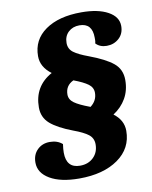

<svg xmlns="http://www.w3.org/2000/svg" viewBox="-78 -714 622 784"><g transform="rotate(-10 233.5 -321.5)"><path d="M188 12Q111 12 66.5 -14Q22 -40 22 -83Q22 -116 42.5 -136Q63 -156 94 -156Q126 -156 146 -138Q143 -118 143 -103Q143 -39 200 -39Q234 -39 255.5 -60Q277 -81 277 -114Q277 -140 257.5 -155Q238 -170 197 -185Q134 -209 104.5 -235Q75 -261 75 -302Q75 -390 151 -432Q108 -464 108 -509Q108 -577 163.5 -616Q219 -655 313 -655Q382 -655 423 -632.5Q464 -610 464 -572Q464 -540 443 -521Q422 -502 392 -502Q364 -502 347 -520Q349 -527 349 -533Q349 -539 349 -544Q349 -604 296 -604Q268 -604 250 -587Q232 -570 232 -542Q232 -517 251.5 -502.5Q271 -488 312 -473Q379 -448 410.5 -422Q442 -396 442 -352Q442 -309 423 -276Q404 -243 370 -221Q410 -191 410 -147Q410 -74 349 -31Q288 12 188 12ZM281 -269 283 -268Q311 -289 311 -322Q311 -344 292 -358Q273 -372 233 -387Q199 -371 199 -334Q199 -313 218.5 -299Q238 -285 281 -269Z"/></g></svg>

Font: Petrona ExtraBold
Style: Italic
Weight: 800
Italic angle: -9°
Designer: Ringo R. Seeber
Foundry: Ringo R. Seeber
Version: Version 2.001; ttfautohint (v1.8.3)